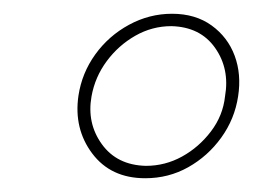

<svg xmlns="http://www.w3.org/2000/svg" viewBox="-20 -740 368 279"><path d="M94 -601Q87 -553 114 -517Q141 -481 191 -481Q225 -481 253.5 -497Q282 -513 301.5 -540Q321 -567 326 -600Q331 -632 321 -659Q311 -686 287.5 -703Q264 -720 230 -720Q197 -720 167.5 -704Q138 -688 118.5 -661Q99 -634 94 -601ZM113 -600Q118 -628 135 -651Q152 -674 176.5 -688Q201 -702 229 -702Q271 -701 292.5 -670.5Q314 -640 307 -600Q304 -572 286.5 -549Q269 -526 244.5 -512.5Q220 -499 192 -499Q150 -500 128 -530.5Q106 -561 113 -600Z"/></svg>

Font: Jost ExtraLight
Style: Italic
Weight: 250
Italic angle: -5°
Version: Version 3.710